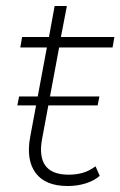

<svg xmlns="http://www.w3.org/2000/svg" viewBox="-20 -616 403 643"><path d="M207 7Q132 7 99.5 -36.5Q67 -80 81 -157L137 -457H48L54 -492H144L163 -596H204L184 -492H363L357 -457H178L121 -151Q99 -31 210 -31Q235 -31 256.5 -37Q278 -43 300 -59L314 -27Q294 -10 266 -1.5Q238 7 207 7ZM38 -263 44 -293H313L307 -263Z"/></svg>

Font: Livvic ExtraLight
Style: Italic
Weight: 275
Italic angle: -10°
Designer: Jacques Le Bailly, Baron von Fonthausen
Version: Version 1.001; ttfautohint (v1.8.2)